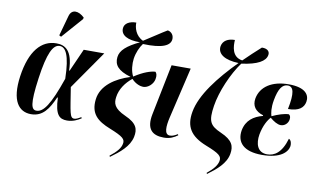

<svg xmlns="http://www.w3.org/2000/svg" viewBox="-96 -1014 2393 1444"><g transform="rotate(10 1100.5 -292.5)"><path d="M297 -603 437 -762 440 -774C395 -818 341 -823 325 -766L282 -611ZM175 10C265 10 308 -57 348 -148H353C358 -16 392 10 450 10C493 10 531 -8 557 -26L552 -34C536 -24 516 -13 501 -13C467 -13 466 -51 435 -243L639 -536H482L405 -363H401C397 -518 337 -548 272 -548C158 -548 74 -454 46 -257C19 -65 82 10 175 10ZM211 -23C173 -23 156 -60 185 -267C212 -461 249 -533 299 -533C345 -533 379 -478 383 -297C311 -89 264 -23 211 -23Z M816 223C885 173 953 119 969 43C981 -16 969 -60 876 -101C784 -142 778 -182 784 -227C792 -291 833 -346 881 -384C912 -350 950 -339 970 -339C1008 -339 1045 -374 1052 -411C1058 -439 1052 -458 1042 -467C1007 -465 953 -448 883 -402C862 -442 859 -496 864 -535C871 -583 891 -627 913 -656C1063 -650 1125 -681 1125 -734C1125 -772 1095 -788 1079 -789C1036 -764 984 -727 909 -680C850 -707 834 -769 836 -806C786 -806 744 -785 744 -742C744 -694 792 -664 889 -665C794 -619 747 -579 741 -526C734 -465 767 -425 862 -397V-395C756 -362 648 -294 636 -184C623 -73 681 -25 780 14C882 55 904 73 895 111C889 142 865 173 811 215Z M1189 10C1237 10 1266 -6 1294 -26L1290 -34C1269 -22 1253 -13 1232 -13C1186 -13 1192 -79 1207 -145L1299 -536H1153L1075 -148C1052 -33 1100 10 1189 10Z M1557 223C1625 173 1691 119 1704 43C1714 -16 1700 -60 1606 -101C1517 -140 1502 -173 1520 -291C1537 -402 1600 -548 1667 -639C1789 -655 1848 -690 1856 -737C1861 -761 1847 -786 1799 -785C1756 -746 1712 -706 1670 -664C1588 -676 1586 -759 1589 -806C1536 -806 1499 -784 1491 -742C1481 -679 1544 -643 1646 -640C1509 -501 1391 -351 1368 -218C1348 -104 1390 -35 1514 14C1618 55 1640 73 1633 111C1627 142 1605 173 1553 215Z M1938 10C2082 10 2132 -47 2139 -92C2141 -112 2136 -137 2118 -145C2085 -32 2030 -1 1976 -1C1901 -1 1882 -68 1894 -138C1907 -209 1935 -255 1956 -277C1983 -254 2014 -235 2039 -235C2069 -235 2093 -258 2098 -286C2102 -309 2095 -320 2086 -326C2053 -326 2004 -310 1959 -289C1952 -312 1945 -350 1956 -411C1972 -500 1999 -538 2040 -538C2085 -538 2098 -490 2072 -364C2156 -364 2191 -396 2199 -441C2208 -491 2179 -548 2046 -548C1919 -548 1834 -492 1817 -400C1807 -342 1836 -303 1896 -285V-280C1827 -262 1772 -225 1757 -145C1742 -52 1799 10 1938 10Z"/></g></svg>

Font: Noto Serif Display Condensed
Style: Bold Italic
Weight: 700
Width: 3
Italic angle: -12°
Designer: Monotype Design Team
Foundry: Monotype Imaging Inc.
Version: Version 2.009